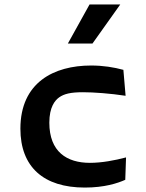

<svg xmlns="http://www.w3.org/2000/svg" viewBox="-20 -834 660 866"><path d="M391 -538.5C223 -538.5 72 -462 72 -253.5C72 -81 176.5 12 362.5 12C451 12 510.5 -7.5 545 -23L548.5 -124C497.5 -110.5 438.5 -99.5 385.5 -99.5C281.5 -99.5 202.5 -149.5 202.5 -280.5C202.5 -351 227.5 -381 247 -395C269 -410.5 298 -418 354 -418C402.5 -418 477.5 -412.5 546.5 -402L536.5 -519C494 -530.5 445.5 -538.5 391 -538.5ZM286 -637.5 384 -814H522.5L397 -637.5Z"/></svg>

Font: Monaspace Argon SemiBold
Style: Regular
Weight: 600
Designer: Riley Cran & the Lettermatic Team
Foundry: Lettermatic
Version: Version 1.000 (Monaspace Argon)